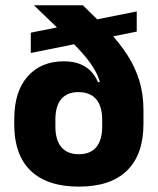

<svg xmlns="http://www.w3.org/2000/svg" viewBox="-20 -680 586 714"><path d="M273.5 14Q155.5 14 94.2 -45Q33 -104 33 -216V-237Q33 -339.5 82.8 -395.8Q132.5 -452 217 -452Q252.5 -452 277.2 -442Q302 -432 318.5 -414.5Q335 -397 344.5 -374.5L390 -376.5L360 -235.5Q360 -260.5 354.2 -279.5Q348.5 -298.5 337.5 -311.2Q326.5 -324 309.8 -330.8Q293 -337.5 271.5 -337.5Q229.5 -337.5 207.8 -311.5Q186 -285.5 186 -235.5V-209.5Q186 -159 208.2 -132.8Q230.5 -106.5 273 -106.5Q316 -106.5 338 -132.8Q360 -159 360 -209.5Q360 -224.5 360 -243.8Q360 -263 360 -285Q359.5 -301.5 358.2 -315.5Q357 -329.5 356.5 -345.5Q353.5 -381 335.5 -414.2Q317.5 -447.5 285.5 -483.2Q253.5 -519 208.5 -562Q163.5 -605 106.5 -660V-660.5H288Q342 -609 384 -563.8Q426 -518.5 454.8 -473.5Q483.5 -428.5 498.5 -379Q513.5 -329.5 513.5 -270V-219.5Q513.5 -105.5 452.5 -45.8Q391.5 14 273.5 14ZM94.5 -483V-558.5L488.5 -637.5V-562.5Z"/></svg>

Font: Anek Gurmukhi Medium
Style: Bold
Weight: 700
Version: Version 1.003